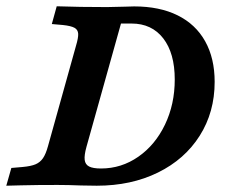

<svg xmlns="http://www.w3.org/2000/svg" viewBox="-39 -591 730 611"><path d="M27 -1.2 -19 0 -2.9 -56.5 32.8 -59.6Q59.6 -62 74.2 -68.2Q88.7 -74.4 97.8 -87.6Q106.8 -100.7 113.7 -125.8L202.8 -445.2Q210.5 -470.7 209.8 -483.6Q209 -496.5 198.1 -502.5Q187.2 -508.6 161.2 -511.4L125.9 -514.5L141.5 -571Q176.2 -569.7 217.9 -569.1Q259.6 -568.5 297.8 -568.5H303Q329.9 -568.9 360 -569.8Q374 -570.6 388 -570.6Q468.7 -570.6 526.2 -542.2Q583.7 -513.7 613.9 -459.6Q644.1 -405.6 644.1 -330.5Q644.1 -234.1 596.5 -159Q548.9 -83.8 463.6 -41.9Q378.3 0 269 0Q243.6 -0.8 217.8 -0.8Q178.1 -2.4 146.6 -2.4H137.7Q112.4 -2.4 84.1 -2.2Q55.7 -2 27 -1.2ZM517.1 -337.9Q517.1 -421.7 480.5 -468.9Q443.9 -516.1 379.7 -516.1H346L236.3 -124.2Q228.7 -96.9 230.5 -82.2Q232.3 -67.4 244.7 -61.1Q257 -54.8 282.4 -54.8Q347.3 -54.8 401.1 -92.2Q454.9 -129.6 486 -194.4Q517.1 -259.2 517.1 -337.9Z"/></svg>

Font: Playfair Micro SmCond SmLight
Style: Italic
Weight: 360
Width: 4
Italic angle: -15.6°
Designer: Claus Eggers Sørensen
Foundry: Claus Eggers Sørensen
Version: Version 2.203;Glyphs 3.3 (3326)